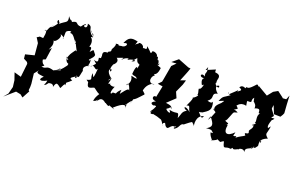

<svg xmlns="http://www.w3.org/2000/svg" viewBox="-103 -943 2384 1557"><g transform="rotate(20 1088.5 -164.0)"><path d="M303 10C303 10 342 -5 347 27C361 -22 370 -13 405 15C410 18 430 -57 443 -13C429 -55 433 -31 476 -76C426 -90 494 -108 491 -120C481 -90 518 -106 490 -129C517 -108 516 -110 529 -175C542 -171 493 -206 568 -237C536 -208 572 -244 558 -289L565 -278C511 -266 587 -307 579 -335C548 -370 563 -377 529 -341C537 -386 526 -382 512 -381C526 -414 515 -448 498 -457C506 -471 540 -438 481 -511C488 -481 517 -501 511 -464C447 -515 494 -540 438 -552C454 -494 390 -523 425 -535C428 -556 399 -522 392 -510C340 -510 367 -550 310 -520C309 -544 307 -510 274 -557C288 -498 267 -514 217 -469C221 -482 202 -510 201 -494C191 -473 226 -458 218 -485C171 -399 135 -416 190 -448C134 -413 159 -375 125 -383C143 -399 148 -368 137 -318C89 -323 114 -318 85 -307L111 -265L120 -163L44 -144L48 -108L80 -91L87 -78L74 39L14 22L35 83L42 139L26 201L-6 239L79 165L120 173L144 192L179 127L171 119L174 92V64L164 -23L210 -80C168 -32 189 -33 249 -25C210 8 229 26 287 -6C279 43 259 40 287 30ZM290 -104C237 -117 247 -88 203 -96C247 -128 201 -96 194 -154L216 -163L231 -267L211 -245C224 -278 237 -292 223 -332C233 -309 286 -380 259 -394C264 -399 304 -379 289 -364C299 -440 272 -429 344 -455C308 -446 347 -420 331 -432C343 -429 348 -441 392 -376C370 -395 393 -395 401 -365C387 -353 404 -376 398 -372C420 -324 441 -297 418 -315C380 -261 391 -278 373 -235L391 -220C390 -224 362 -213 366 -243C385 -168 408 -212 398 -177C359 -124 354 -124 325 -112C365 -139 342 -142 360 -120C283 -104 275 -69 314 -97Z M611 -269 576 -229C598 -276 623 -200 639 -237C632 -164 632 -136 614 -189C599 -143 644 -136 583 -121C637 -79 618 -102 601 -118C607 -48 628 -69 663 -82C676 -79 695 -55 720 -47C681 12 702 23 684 19C722 29 731 -29 720 17C738 -19 758 -25 791 5C783 -9 829 35 826 11C880 29 890 36 860 19C941 -54 957 -36 959 -4C950 -71 971 -49 942 -29C990 -98 1003 -102 976 -53C990 -85 988 -78 993 -101C1025 -114 1068 -182 1066 -163C1055 -183 1085 -155 1041 -196C1049 -226 1060 -253 1099 -274L1115 -271C1044 -262 1070 -339 1092 -341C1065 -364 1107 -330 1116 -412C1121 -424 1055 -425 1097 -447C1070 -392 1101 -461 1069 -473C1061 -431 1078 -507 1054 -491C1059 -519 996 -536 1005 -509C990 -498 1006 -501 953 -545C967 -491 919 -550 917 -495C947 -543 877 -562 878 -539C852 -530 850 -499 867 -554C811 -567 786 -561 762 -503C816 -526 792 -471 756 -475C711 -463 745 -487 713 -477C682 -484 734 -493 691 -424C691 -399 693 -408 669 -393C681 -375 621 -403 634 -347C631 -321 640 -326 616 -323C615 -312 634 -273 584 -294ZM944 -269 914 -276C912 -272 946 -234 899 -188C909 -228 933 -188 942 -136C936 -185 919 -162 871 -100C884 -114 870 -80 877 -141C824 -92 867 -97 818 -97C813 -77 785 -71 817 -146C799 -134 751 -154 787 -162C743 -143 763 -144 771 -206C759 -174 732 -162 767 -200C708 -246 729 -278 749 -266L741 -248C723 -271 745 -319 749 -316C724 -297 796 -339 752 -372C798 -386 820 -404 792 -371C807 -375 804 -397 864 -403C874 -413 866 -460 839 -386C903 -420 918 -394 874 -386C926 -441 901 -434 922 -396C958 -369 943 -400 940 -347C933 -364 921 -365 915 -292C931 -277 950 -290 963 -267Z M1312 10C1347 50 1341 -21 1399 -10C1354 18 1394 -37 1383 11C1424 -8 1415 -43 1443 -50C1444 -40 1466 -72 1518 -99C1476 -101 1522 -89 1533 -58C1524 -68 1513 -154 1579 -169C1569 -151 1571 -135 1528 -188C1546 -186 1584 -208 1541 -184C1614 -227 1624 -238 1608 -305C1604 -281 1563 -297 1563 -297C1618 -336 1561 -363 1622 -379C1598 -395 1572 -438 1610 -443C1624 -423 1598 -419 1578 -447C1574 -468 1590 -460 1579 -467C1577 -492 1608 -528 1542 -535L1541 -558L1463 -525L1475 -555C1486 -491 1463 -515 1475 -473C1433 -506 1422 -437 1497 -465C1462 -462 1453 -439 1478 -398C1498 -427 1490 -383 1472 -365C1447 -376 1488 -312 1463 -309C1499 -330 1454 -275 1436 -279C1446 -284 1453 -276 1416 -201C1450 -218 1436 -189 1458 -160C1405 -207 1387 -177 1434 -162C1396 -146 1400 -116 1384 -81C1373 -148 1375 -103 1298 -122C1335 -79 1269 -109 1273 -122C1328 -151 1271 -171 1311 -131C1307 -152 1300 -160 1252 -165L1320 -229L1298 -279L1330 -350L1343 -392L1298 -376C1313 -416 1331 -453 1344 -495L1325 -497C1295 -509 1263 -522 1231 -534L1180 -491L1224 -494L1190 -460L1168 -335L1164 -316L1137 -288L1181 -281L1161 -183C1141 -198 1116 -153 1172 -148C1113 -123 1162 -108 1166 -111C1166 -115 1197 -118 1183 -102C1172 -69 1136 -41 1169 -60C1145 -32 1192 -41 1187 -47C1187 -39 1200 -47 1257 -25C1261 -28 1288 5 1287 25C1277 -9 1296 -6 1301 -10Z M2183 -414C2179 -463 2176 -513 2174 -563L2159 -526L2130 -524L2123 -531L2075 -567L2038 -546L2001 -500L1912 -552C1909 -520 1914 -565 1894 -557C1837 -493 1838 -511 1819 -507C1825 -478 1796 -527 1768 -487C1820 -466 1761 -462 1765 -439C1767 -472 1787 -476 1709 -406C1693 -446 1700 -390 1727 -406C1675 -364 1670 -381 1648 -325C1702 -347 1696 -348 1675 -318C1646 -291 1620 -268 1647 -234L1630 -250C1628 -266 1682 -192 1661 -242C1625 -147 1610 -132 1630 -186C1679 -125 1675 -111 1628 -82C1668 -93 1710 -72 1665 -91C1711 -55 1690 -65 1674 -64C1684 -20 1725 -1 1698 -5C1724 -10 1761 -33 1739 -34C1792 -5 1768 -23 1801 -33C1818 46 1824 -7 1877 7C1832 9 1900 13 1888 -31C1872 37 1942 -28 1939 -11C1917 -9 1969 -43 1986 -6C1975 -57 2029 -34 2047 -84C2037 -30 1994 -61 2056 -69C2090 -109 2061 -82 2078 -150C2049 -131 2093 -160 2084 -121C2059 -145 2112 -170 2128 -175C2086 -212 2109 -204 2117 -277L2101 -257C2106 -256 2077 -252 2108 -331C2095 -353 2102 -304 2123 -346C2063 -340 2124 -355 2107 -371C2065 -429 2075 -401 2079 -447L2107 -378L2163 -377L2176 -398ZM1918 -414C1912 -428 1943 -395 1940 -391C1945 -384 1941 -354 1946 -370C2012 -395 1968 -328 2000 -346C1970 -317 2000 -272 1984 -260L2015 -252C1980 -279 1972 -196 1974 -248C2004 -213 1951 -193 1964 -175C1976 -142 1916 -170 1948 -136C1930 -121 1916 -122 1867 -84C1887 -75 1874 -100 1882 -107C1839 -88 1863 -113 1863 -133C1810 -78 1767 -88 1786 -174C1773 -140 1794 -181 1765 -163C1811 -184 1761 -184 1753 -195C1771 -200 1786 -281 1800 -282L1826 -290C1782 -318 1769 -283 1815 -319C1830 -298 1789 -369 1785 -326C1796 -331 1812 -381 1872 -365C1860 -429 1870 -397 1871 -405C1924 -403 1882 -417 1911 -449Z"/></g></svg>

Font: Asimov Aggro
Style: CondIt
Weight: 500
Designer: Google
Version: Version 2.000980; 2014